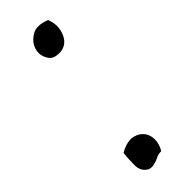

<svg xmlns="http://www.w3.org/2000/svg" viewBox="-156 -413 443 443"><g transform="rotate(-45 65.5 -191.5)"><path d="M111.3 -393.6Q116.2 -380.9 116.2 -369.1Q116.2 -357.4 111.3 -345.7Q101.6 -323.2 79.1 -321.3H74.2Q54.7 -321.3 47.9 -335Q42 -344.7 42 -355.5Q42 -361.3 43.9 -367.2Q48.8 -383.8 66.4 -394.5Q74.2 -399.4 85 -399.4Q96.7 -399.4 111.3 -393.6ZM82 4.9Q74.2 4.9 69.3 6.8Q64.5 8.8 59.1 11.2Q53.7 13.7 47.9 14.6Q44.9 15.6 42 15.6Q38.1 15.6 33.2 14.6Q16.6 5.9 15.6 -12.7V-21.5Q15.6 -36.1 17.6 -53.7Q36.1 -64.5 50.8 -64.5H54.7Q70.3 -62.5 80.1 -52.7Q89.8 -43 90.8 -27.3V-24.4Q90.8 -9.8 82 4.9Z"/></g></svg>

Font: Crafty Girls
Style: Regular
Weight: 400
Designer: Crystal Kluge
Foundry: Font Diner, Inc DBA Tart Workshop
Version: Version 1.001